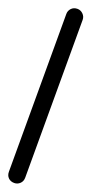

<svg xmlns="http://www.w3.org/2000/svg" viewBox="-160 -814 395 829"><g transform="rotate(20 37.5 -400.0)"><path d="M0 -38H75V-763H0ZM38 -75Q21 -75 10.5 -64Q0 -53 0 -38Q0 -21 10.5 -10.5Q21 0 38 0Q53 0 64 -10.5Q75 -21 75 -38Q75 -53 64 -64Q53 -75 38 -75ZM38 -800Q21 -800 10.5 -789Q0 -778 0 -763Q0 -746 10.5 -735.5Q21 -725 38 -725Q53 -725 64 -735.5Q75 -746 75 -763Q75 -778 64 -789Q53 -800 38 -800Z"/></g></svg>

Font: Wavefont Medium
Style: Regular
Weight: 500
Version: Version 3.004;gftools[0.9.33]